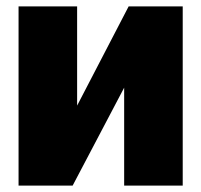

<svg xmlns="http://www.w3.org/2000/svg" viewBox="-20 -580 629 600"><path d="M551 0H368V-306L207 0H38V-560H221V-250L382 -560H551Z"/></svg>

Font: Tektur SemiCondensed ExtraBold
Style: Regular
Weight: 800
Width: 4
Designer: Adam Jagosz
Foundry: Adam Jagosz
Version: Version 1.005;gftools[0.9.30]